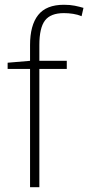

<svg xmlns="http://www.w3.org/2000/svg" viewBox="-20 -785 370 805"><path d="M260 -496H145V0H106V-496H12V-522L106 -530V-596Q106 -679 140 -722Q174 -765 248 -765Q274 -765 293.5 -761Q313 -757 330 -752L322 -717Q306 -724 286.5 -727Q267 -730 248 -730Q192 -730 168.5 -699Q145 -668 145 -596V-530H260Z"/></svg>

Font: Noto Sans Disp ExtLt
Style: Regular
Weight: 200
Designer: Monotype Design Team
Foundry: Monotype Imaging Inc.
Version: Version 2.000;GOOG;noto-source:20170915:90ef993387c0